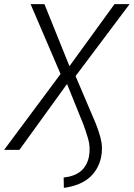

<svg xmlns="http://www.w3.org/2000/svg" viewBox="-38 -725 647 929"><path d="M271 184 270 134Q323 128 352.5 103.5Q382 79 392 35Q401 -12 388 -55Q375 -98 365 -124L281 -332H296L56 0H-18L261 -375V-353L110 -705H177L302 -395H291L516 -705H589L324 -352L322 -370L414 -154Q435 -107 448 -59.5Q461 -12 451 37Q437 99 392 136.5Q347 174 271 184Z"/></svg>

Font: Nunito Sans 10pt Condensed Light
Style: Italic
Weight: 300
Width: 3
Italic angle: -9°
Designer: Vernon Adams
Foundry: Vernon Adams
Version: Version 3.101;gftools[0.9.27]